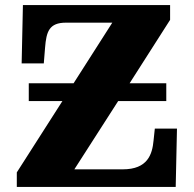

<svg xmlns="http://www.w3.org/2000/svg" viewBox="-20 -734 761 754"><path d="M670 0 675 -229H588L583 -182C578 -128 560 -69 462 -69H272L444 -337H633V-407H489L648 -656V-714H70L65 -485H152L157 -547C162 -610 173 -645 239 -645H421L269 -407H93V-337H225L46 -57V0Z"/></svg>

Font: UArctic Serif Black
Style: Regular
Weight: 900
Designer: Customization by Puisto advertising & original work Monotype Design Team
Foundry: Monotype Imaging Inc.
Version: Version 2.004